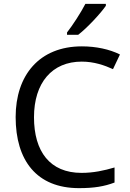

<svg xmlns="http://www.w3.org/2000/svg" viewBox="-20 -964 672 994"><path d="M528 -934V-944H422C399 -899 356 -833 327 -796V-784H385C432 -820 503 -897 528 -934ZM403 -645C467 -645 521 -626 565 -606L601 -682C547 -709 477 -724 404 -724C183 -724 61 -574 61 -358C61 -133 170 10 389 10C468 10 520 1 573 -19V-97C519 -81 464 -69 402 -69C238 -69 156 -180 156 -357C156 -536 250 -645 403 -645Z"/></svg>

Font: Noto Sans EgyptHiero
Style: Regular
Weight: 400
Designer: Monotype Design Team
Foundry: Monotype Imaging Inc.
Version: Version 2.002